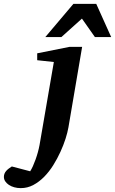

<svg xmlns="http://www.w3.org/2000/svg" viewBox="-149 -742 594 991"><path d="M204.1 -84Q199.7 -58.6 189.2 -25.6Q178.7 7.3 162.8 42Q147 76.7 126 110.4Q105 144 79.1 170.4Q53.2 196.8 22.9 212.9Q-7.3 229 -42 229Q-59.6 229 -75.4 224.6Q-91.3 220.2 -103 212.4Q-114.7 204.6 -121.8 194.1Q-128.9 183.6 -128.9 170.9Q-128.9 161.6 -125.7 154.1Q-122.6 146.5 -116.9 140.1Q-111.3 133.8 -104 128.2Q-96.7 122.6 -87.9 117.2L6.8 142.1Q13.7 131.3 20.8 115.7Q27.8 100.1 34.4 81.8Q41 63.5 46.4 43.9Q51.8 24.4 55.2 5.9L128.9 -421.9L43 -431.2V-466.8L209 -500H274.9ZM340.8 -550.8 273.9 -646 168 -550.8H85L230 -722.2H347.7L424.8 -550.8Z"/></svg>

Font: Charis SIL
Style: Bold Italic
Weight: 700
Italic angle: -11°
Foundry: SIL International
Version: Version 4.112